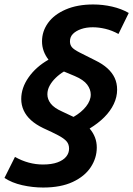

<svg xmlns="http://www.w3.org/2000/svg" viewBox="-35 -729 596 859"><path d="M158 110Q111 110 64.5 99.5Q18 89 -15 67L32 -27Q62 -10 93.5 -1.5Q125 7 157 7Q196 7 222 -2.5Q248 -12 261 -28Q274 -44 274 -64Q274 -84 262.5 -97Q251 -110 225.5 -123.5Q200 -137 158 -156Q125 -172 103.5 -191.5Q82 -211 71 -235Q60 -259 60 -286Q60 -336 93 -383Q126 -430 182 -462Q168 -480 160.5 -500.5Q153 -521 153 -544Q153 -589 180 -626.5Q207 -664 259 -686.5Q311 -709 382 -709Q425 -709 466.5 -699.5Q508 -690 541 -671L495 -577Q466 -593 436.5 -600Q407 -607 380 -607Q351 -607 328 -599Q305 -591 291.5 -577.5Q278 -564 278 -544Q278 -528 287 -517.5Q296 -507 320.5 -494.5Q345 -482 391 -459Q424 -443 445.5 -423.5Q467 -404 478 -380.5Q489 -357 489 -328Q489 -295 474 -263.5Q459 -232 431.5 -204.5Q404 -177 366 -154Q382 -135 390 -114Q398 -93 398 -69Q398 -22 371 19Q344 60 290.5 85Q237 110 158 110ZM294 -206Q329 -226 350 -252.5Q371 -279 371 -306Q371 -329 355 -350.5Q339 -372 299 -389L251 -409Q231 -397 214 -380.5Q197 -364 187 -345.5Q177 -327 177 -307Q177 -285 192 -265.5Q207 -246 243 -230Z"/></svg>

Font: Ubuntu Sans
Style: Bold Italic
Weight: 700
Italic angle: -13.5°
Designer: Dalton Maag Ltd
Foundry: Dalton Maag Ltd
Version: Version 1.006